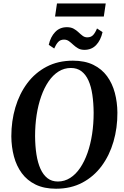

<svg xmlns="http://www.w3.org/2000/svg" viewBox="-20 -1114 738 1144"><path d="M313.5 10.5Q243 10.5 192.2 -14.2Q141.5 -39 109.8 -82.2Q78 -125.5 63 -182Q48 -238.5 47.5 -302Q47.5 -392.5 71.5 -473.8Q95.5 -555 142.2 -617.8Q189 -680.5 257.5 -716.5Q326 -752.5 414.5 -752.5Q485.5 -752.5 536 -727.8Q586.5 -703 618 -659.8Q649.5 -616.5 664.2 -560.8Q679 -505 679.5 -443Q680 -352 656.2 -270.2Q632.5 -188.5 585.8 -125.2Q539 -62 470.8 -25.8Q402.5 10.5 313.5 10.5ZM325 -32.5Q364.5 -32.5 398 -53.8Q431.5 -75 457.5 -113.5Q483.5 -152 501.5 -203.2Q519.5 -254.5 528.8 -315.2Q538 -376 538 -442Q537.5 -501 530.2 -550Q523 -599 507 -634.5Q491 -670 465.2 -689.5Q439.5 -709 402.5 -709Q362.5 -709 329 -688Q295.5 -667 269.5 -629Q243.5 -591 225.5 -540Q207.5 -489 198.2 -428.8Q189 -368.5 189 -303Q189.5 -243 197.2 -193.5Q205 -144 221.2 -108Q237.5 -72 263 -52.2Q288.5 -32.5 325 -32.5ZM483 -817Q460.5 -817 444.8 -826.2Q429 -835.5 416.2 -847.5Q403.5 -859.5 390.8 -868.8Q378 -878 361.5 -878Q339 -878 326 -863.2Q313 -848.5 303 -825L270.5 -847Q281 -894 308.5 -923Q336 -952 378.5 -952Q402.5 -952 418.8 -943Q435 -934 447.5 -922Q460 -910 472.2 -900.8Q484.5 -891.5 500 -891.5Q522.5 -891.5 535.2 -905.5Q548 -919.5 558 -944.5L591 -922.5Q580 -874 552.8 -845.5Q525.5 -817 483 -817ZM319.5 -1093.5H610L598.5 -1015.5H308Z"/></svg>

Font: Merriweather 72pt SemiBold
Style: Italic
Weight: 600
Italic angle: -7.8°
Version: Version 2.101